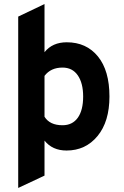

<svg xmlns="http://www.w3.org/2000/svg" viewBox="-20 -732 611 949"><path d="M309 12Q239 12 200 -37V136L70 197V-650L200 -712V-474Q239 -523 310 -523Q407 -523 464 -453Q521 -383 521 -255Q521 -131 462 -59.5Q403 12 309 12ZM200 -155Q226 -113 289 -113Q338 -113 364.5 -150Q391 -187 391 -255Q391 -321 364.5 -359.5Q338 -398 289 -398Q231 -398 200 -357Z"/></svg>

Font: ReCut ExtraBold
Style: Regular
Weight: 800
Designer: Giant Group (for alternate capitals set)
Version: Version 2.002;FEAKit 1.0